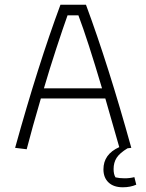

<svg xmlns="http://www.w3.org/2000/svg" viewBox="-20 -632 620 813"><path d="M418 85Q418 21 485 -9L426 -215H153Q116 -89 93 0L44 -6Q141 -356 236 -612H344Q439 -356 536 -6L520 -4Q487 16 474 36Q461 56 461 84Q461 106 469 119Q486 123 508 123Q530 123 549 118L557 150Q532 161 500 161Q461 161 439.5 140.5Q418 120 418 85ZM412 -258Q351 -464 312 -567H266Q247 -514 218 -425.5Q189 -337 166 -258Z"/></svg>

Font: Athiti Light
Style: Regular
Weight: 300
Designer: CadsonDemak Team
Foundry: CadsonDemak
Version: Version 1.033